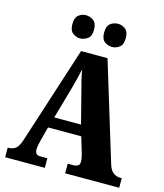

<svg xmlns="http://www.w3.org/2000/svg" viewBox="-132 -1023 960 1122"><g transform="rotate(15 348.0 -462.0)"><path d="M6 0V-58H12Q35 -58 53 -71Q71 -84 85 -128L274 -714H434L615 -121Q625 -87 643.5 -72.5Q662 -58 687 -58H696V0H369V-58H405Q418 -58 429.5 -64.5Q441 -71 441 -90Q441 -103 437.5 -118Q434 -133 432 -140L404 -233H203L183 -157Q180 -145 175.5 -125.5Q171 -106 171 -92Q171 -76 178 -67Q185 -58 203 -58H246V0ZM223 -299H385L336 -490Q328 -519 320.5 -549.5Q313 -580 308 -613Q301 -581 293.5 -550.5Q286 -520 278 -492ZM443 -784Q416 -784 396 -799.5Q376 -815 376 -854Q376 -893 396 -908.5Q416 -924 443 -924Q466 -924 486.5 -908.5Q507 -893 507 -854Q507 -815 486.5 -799.5Q466 -784 443 -784ZM248 -784Q224 -784 204 -799.5Q184 -815 184 -854Q184 -893 204 -908.5Q224 -924 248 -924Q273 -924 294 -908.5Q315 -893 315 -854Q315 -815 294 -799.5Q273 -784 248 -784Z"/></g></svg>

Font: Noto Serif Condensed Black
Style: Regular
Weight: 900
Width: 3
Designer: Monotype Design Team
Foundry: Monotype Imaging Inc.
Version: Version 2.015; ttfautohint (v1.8.4.7-5d5b)